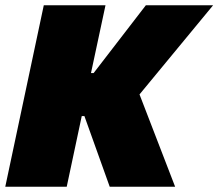

<svg xmlns="http://www.w3.org/2000/svg" viewBox="-25 -708 828 728"><path d="M-5 0 141 -688H375L320 -431H330L528 -688H783L504 -350L639 0H391L295 -268H285L228 0Z"/></svg>

Font: Saira Thin Black
Style: Italic
Weight: 900
Italic angle: -12°
Version: Version 1.101